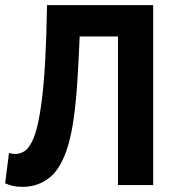

<svg xmlns="http://www.w3.org/2000/svg" viewBox="-33 -720 676 747"><path d="M426 -578H277Q273 -483 268 -405Q263 -327 254.5 -264.5Q246 -202 232 -154Q218 -106 196 -71Q182 -48 164.5 -33Q147 -18 128 -9Q109 0 90.5 3.5Q72 7 56 7Q33 7 17.5 3.5Q2 0 -13 -7L2 -125Q8 -123 14 -122Q20 -121 26 -121Q42 -121 57.5 -129Q73 -137 84 -156Q99 -178 110 -220.5Q121 -263 129.5 -329Q138 -395 143 -486.5Q148 -578 150 -700H563V0H426Z"/></svg>

Font: PTSans
Style: Bold
Weight: 700
Designer: A.Korolkova, O.Umpeleva, V.Yefimov
Foundry: ParaType Ltd
Version: Version 2.003W OFL